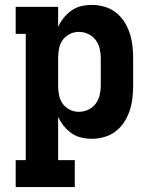

<svg xmlns="http://www.w3.org/2000/svg" viewBox="-20 -558 640 783"><path d="M44 205V95H85V-420H44V-530H217V-448Q226 -468 240 -485.5Q254 -503 272 -515.5Q290 -528 311.5 -533Q333 -538 355 -538Q381 -538 406.5 -530.5Q432 -523 452.5 -507Q473 -491 487 -469Q501 -447 509 -422.5Q517 -398 520 -372Q523 -346 523 -320V-210Q523 -184 520 -158Q517 -132 509 -107.5Q501 -83 487 -61Q473 -39 452.5 -23Q432 -7 406.5 0.5Q381 8 355 8Q333 8 311.5 3Q290 -2 272 -14.5Q254 -27 240 -44.5Q226 -62 217 -82V95H285V205ZM301 -102Q321 -102 339.5 -110.5Q358 -119 370 -135Q382 -151 386.5 -170.5Q391 -190 391 -210V-320Q391 -340 386.5 -359.5Q382 -379 370 -395Q358 -411 339.5 -419.5Q321 -428 301 -428Q282 -428 264 -419Q246 -410 235 -394Q224 -378 220.5 -358.5Q217 -339 217 -320V-210Q217 -191 220.5 -171.5Q224 -152 235 -136Q246 -120 264 -111Q282 -102 301 -102Z"/></svg>

Font: Iosevka Curly Slab XBdEx
Style: Regular
Weight: 800
Width: 7
Monospace: yes
Designer: Belleve Invis
Foundry: Belleve Invis
Version: Version 11.0.0; ttfautohint (v1.8.3)